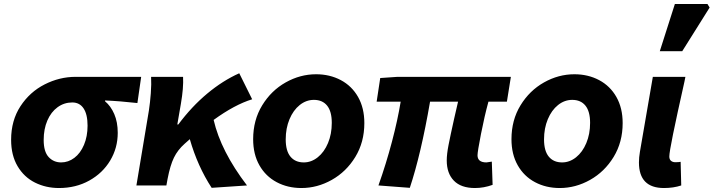

<svg xmlns="http://www.w3.org/2000/svg" viewBox="-20 -934 3594 967"><path d="M36 -230Q36 -327 83 -399Q130 -471 205 -509Q280 -547 361 -547H691L672 -415Q583 -425 509 -428V-424Q538 -400 555.5 -359.5Q573 -319 573 -265Q573 -189 535 -125.5Q497 -62 429.5 -24.5Q362 13 277 13Q211 13 156 -14.5Q101 -42 68.5 -97Q36 -152 36 -230ZM421 -301Q421 -358 401 -388Q381 -418 344 -418Q303 -418 270 -394Q237 -370 218.5 -327Q200 -284 200 -229Q200 -170 225 -143Q250 -116 288 -116Q324 -116 354.5 -139Q385 -162 403 -204.5Q421 -247 421 -301Z M741 -547H902Q905 -492 891 -411L873 -307H878Q945 -397 1023.5 -462.5Q1102 -528 1185 -565L1250 -434Q1162 -407 1056 -330Q1092 -173 1224 0L1046 12Q975 -97 936 -233L910 -210Q875 -179 856 -140Q837 -101 824 -33L818 0H667L730 -378Q736 -417 739.5 -464Q743 -511 741 -547Z M1255 -233Q1255 -329 1300.5 -403.5Q1346 -478 1419 -519Q1492 -560 1572 -560Q1641 -560 1696.5 -530.5Q1752 -501 1783.5 -445.5Q1815 -390 1815 -314Q1815 -218 1769.5 -143.5Q1724 -69 1651 -28Q1578 13 1498 13Q1429 13 1373.5 -16.5Q1318 -46 1286.5 -101.5Q1255 -157 1255 -233ZM1651 -315Q1651 -373 1627.5 -402Q1604 -431 1561 -431Q1522 -431 1489.5 -405Q1457 -379 1438 -333.5Q1419 -288 1419 -232Q1419 -174 1443 -145Q1467 -116 1510 -116Q1548 -116 1580.5 -142Q1613 -168 1632 -213.5Q1651 -259 1651 -315Z M2230 -126Q2230 -157 2239 -203.5Q2248 -250 2267 -335L2287 -422H2146Q2100 -156 2044 12L1886 0Q1925 -110 1954 -220Q1983 -330 1998 -422H1877L1895 -541L1982 -547H2553L2533 -422H2440Q2420 -349 2402.5 -259.5Q2385 -170 2385 -152Q2385 -116 2430 -116Q2435 -116 2457 -120L2461 -3Q2417 13 2372 13Q2302 13 2266 -24Q2230 -61 2230 -126Z M2556 -233Q2556 -329 2601.5 -403.5Q2647 -478 2720 -519Q2793 -560 2873 -560Q2942 -560 2997.5 -530.5Q3053 -501 3084.5 -445.5Q3116 -390 3116 -314Q3116 -218 3070.5 -143.5Q3025 -69 2952 -28Q2879 13 2799 13Q2730 13 2674.5 -16.5Q2619 -46 2587.5 -101.5Q2556 -157 2556 -233ZM2952 -315Q2952 -373 2928.5 -402Q2905 -431 2862 -431Q2823 -431 2790.5 -405Q2758 -379 2739 -333.5Q2720 -288 2720 -232Q2720 -174 2744 -145Q2768 -116 2811 -116Q2849 -116 2881.5 -142Q2914 -168 2933 -213.5Q2952 -259 2952 -315Z M3198 -116Q3198 -141 3203 -170L3268 -547H3432Q3430 -535 3427 -522Q3388 -348 3369.5 -257Q3351 -166 3351 -146Q3351 -131 3359.5 -124Q3368 -117 3381 -117Q3398 -117 3408 -119L3411 0Q3372 13 3324 13Q3198 13 3198 -116ZM3379 -914H3543L3554 -896L3416 -676H3303Z"/></svg>

Font: Nebula Sans Bold
Style: Regular
Weight: 700
Italic angle: -9°
Designer: Paul D. Hunt for Adobe (as Source Sans)
Foundry: Nebula Entertainment & Broadcasting LLC
Version: Version 1.010